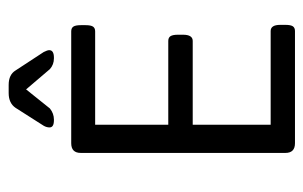

<svg xmlns="http://www.w3.org/2000/svg" viewBox="-152 -566 717 454"><g transform="rotate(-90 207.0 -338.5)"><path d="M150.2 -570Q133.2 -570 133.2 -580.3Q133.2 -587.4 137.1 -594.1L179.5 -660.7Q190.6 -677 214.4 -677H233.8Q258 -677 267.9 -660.7L311.5 -594.1Q315.9 -585.4 315.9 -581.1Q315.9 -570 298.1 -570H296.5Q281.8 -570 271.1 -579.5L223.1 -635.8L178 -579.5Q166.1 -570 151.8 -570ZM95.9 0Q72.9 0 72.9 -22.6V-506.5Q72.9 -529.1 95.9 -529.1H360.3Q368.2 -529.1 371.6 -524Q375 -518.8 375 -506.5V-495Q375 -482.8 371.6 -477.6Q368.2 -472.5 360.3 -472.5H139.5V-299.6H337.7Q345.6 -299.6 349 -294.3Q352.4 -288.9 352.4 -276.7V-264.8Q352.4 -241.8 337.7 -241.8H139.5V-57.5H361.1Q375.7 -57.5 375.7 -34.9V-22.6Q375.7 -10.3 372.4 -5.2Q369 0 361.1 0Z"/></g></svg>

Font: Jaldi
Style: Regular
Weight: 400
Designer: Pablo Cosgaya and Nicolas Silva
Foundry: Omnibus-Type
Version: Version 1.001;PS 001.001;hotconv 1.0.70;makeotf.lib2.5.58329